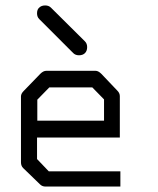

<svg xmlns="http://www.w3.org/2000/svg" viewBox="-20 -736 580 705"><path d="M124 -708Q132 -716 146 -716Q159 -716 167 -708L292 -584Q300 -576 300 -563Q300 -549 292 -541Q284 -533 270 -533Q257 -533 249 -541L124 -666Q116 -674 116 -687Q116 -701.5 124 -708ZM116 -231V-152L159 -107H422V-51H147Q135 -51 127 -59L65 -119Q57 -127 57 -140V-382Q57 -392 67 -402L128 -465Q139 -476 150 -476H331Q341 -476 352 -465L411 -403Q420 -394 420 -383V-231ZM117 -293H362V-371L319 -415H161L117 -370Z"/></svg>

Font: IBM 3270
Style: Regular
Weight: 400
Monospace: yes
Version: Version 2.3.1